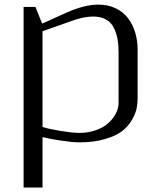

<svg xmlns="http://www.w3.org/2000/svg" viewBox="-20 -614 707 842"><path d="M500 -384.3Q500 -417 495.4 -442.6Q490.7 -468.3 479.2 -491.9Q467.8 -515.6 444.8 -528.6Q421.9 -541.5 388.7 -541.5Q347.7 -541.5 293.9 -522L166.5 -477.1V-57.1Q195.3 -47.9 247.1 -39.6Q298.8 -31.2 328.1 -31.2Q367.7 -31.2 400.9 -43.2Q434.1 -55.2 455.3 -74.5Q476.6 -93.8 488.3 -116.7Q500 -139.6 500 -162.6ZM583.5 -397V-181.2Q583.5 -158.2 578.6 -136Q573.7 -113.8 557.4 -86.2Q541 -58.6 514.6 -38.3Q488.3 -18.1 439.9 -3.9Q391.6 10.3 328.1 10.3Q298.8 10.3 249.5 2.9Q200.2 -4.4 166.5 -12.7V208.5H83.5V-583.5H135.3L164.6 -511.2H166.5L273.9 -559.6Q351.6 -593.8 411.6 -593.8Q454.1 -593.8 487.8 -577.4Q521.5 -561 542 -533.4Q562.5 -505.9 573 -470.9Q583.5 -436 583.5 -397Z"/></svg>

Font: Resagnicto
Style: Regular
Weight: 500
Version: Version 0.9991